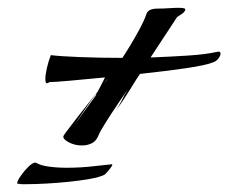

<svg xmlns="http://www.w3.org/2000/svg" viewBox="-20 -423 584 491"><path d="M190 -51Q171 -51 156 -59Q141 -67 142 -74Q142 -76 149.5 -86Q157 -96 166 -107.5Q175 -119 177 -122Q186 -134 203 -155Q220 -176 230 -189Q235 -199 242 -212Q249 -225 248 -225Q198 -220 157.5 -216.5Q117 -213 106 -213Q103 -210 100 -210Q96 -210 96 -221Q96 -232 100 -249.5Q104 -267 110 -282Q134 -279 184.5 -277Q235 -275 293 -275Q303 -290 315 -310Q327 -330 338 -350.5Q349 -371 354 -386Q358 -401 383 -401Q397 -401 411.5 -402Q426 -403 437 -403Q454 -403 454 -399Q453 -392 443 -386Q433 -380 432 -378L365 -276Q417 -278 462 -281Q507 -284 533 -290Q535 -290 536 -290.5Q537 -291 538 -291Q544 -291 544 -286Q544 -281 539 -274Q534 -267 526 -264Q507 -256 455 -248.5Q403 -241 338 -234L328 -219Q325 -214 316 -199.5Q307 -185 296.5 -169Q286 -153 278 -143Q288 -159 291.5 -166.5Q295 -174 298 -179.5Q301 -185 307 -195Q296 -179 279.5 -154.5Q263 -130 249.5 -108.5Q236 -87 232 -77Q226 -62 214.5 -56.5Q203 -51 190 -51ZM246 -208 257 -223Q255 -221 252 -217Q249 -213 246 -208ZM169 -100Q177 -113 193 -135Q209 -157 226 -180H225L228 -186Q215 -169 197 -143Q179 -117 169 -100ZM50 48Q42 48 36 48Q30 48 28 47H26Q24 47 24 45Q24 40 32.5 27.5Q41 15 52 4Q63 -7 70 -7H72Q83 0 104.5 3Q126 6 151 6Q186 6 220 2Q254 -2 267 -3Q267 -3 267 -1Q266 3 258 12.5Q250 22 247 24Q235 30 210 34.5Q185 39 155 42Q125 45 97 46.5Q69 48 50 48Z"/></svg>

Font: Smooch
Style: Regular
Weight: 400
Designer: Robert E. Leuschke
Foundry: Robert E. Leuschke
Version: Version 1.010; ttfautohint (v1.8.3)